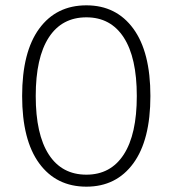

<svg xmlns="http://www.w3.org/2000/svg" viewBox="-20 -690 647 720"><path d="M304 10Q191 10 127 -77.5Q63 -165 63 -330Q63 -495 127 -582.5Q191 -670 304 -670Q416 -670 480 -582.5Q544 -495 544 -330Q544 -165 480 -77.5Q416 10 304 10ZM304 -35Q395 -35 444 -110.5Q493 -186 493 -330Q493 -474 444 -549.5Q395 -625 304 -625Q212 -625 163 -549.5Q114 -474 114 -330Q114 -186 163 -110.5Q212 -35 304 -35Z"/></svg>

Font: Work Sans Light
Style: Regular
Weight: 300
Designer: Wei Huang
Foundry: Wei Huang
Version: Version 2.012; ttfautohint (v1.8.3)